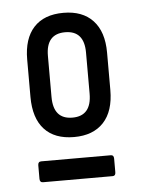

<svg xmlns="http://www.w3.org/2000/svg" viewBox="-41 -697 384 522"><g transform="rotate(-5 151.0 -436.0)"><path d="M151 -324Q98 -324 70 -354.5Q42 -385 42 -443V-545Q42 -602 70 -632.5Q98 -663 151 -663Q203 -663 231.5 -632.5Q260 -602 260 -545V-443Q260 -385 231.5 -354.5Q203 -324 151 -324ZM151 -377Q203 -377 203 -438V-550Q203 -610 151 -610Q99 -610 99 -550V-438Q99 -377 151 -377ZM56 -209Q47 -209 47 -219V-256Q47 -266 56 -266H246Q254 -266 254 -256V-219Q254 -209 246 -209Z"/></g></svg>

Font: Sofia Sans Cond
Style: Regular
Weight: 400
Width: 3
Designer: Botio Nikoltchev, Ani Petrova
Foundry: lettersoup
Version: Version 4.100; ttfautohint (v1.8.3)